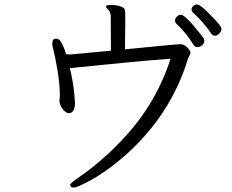

<svg xmlns="http://www.w3.org/2000/svg" viewBox="-20 -779 1040 860"><path d="M790 -713Q810 -713 880 -624Q892 -608 893.5 -605.5Q895 -603 895 -594Q895 -585 885.5 -576.5Q876 -568 864.5 -568Q853 -568 847 -578Q814 -632 768 -675Q764 -679 764 -687.5Q764 -696 772 -704.5Q780 -713 790 -713ZM214 -582Q214 -606 230 -606Q239 -606 244 -602Q259 -591 276 -537Q284 -535 291 -535H295L477 -552L476 -705Q476 -724 465.5 -734.5Q455 -745 455 -750V-752Q457 -757 477 -757Q497 -757 516 -751.5Q535 -746 538 -738Q541 -730 541 -718V-682L540 -579V-558Q770 -581 787.5 -581Q805 -581 819 -566.5Q833 -552 833 -544.5Q833 -537 829 -530.5Q825 -524 822 -516Q746 -266 542 -84Q445 1 356 44Q322 61 311 61Q300 61 297 56Q294 51 294 50Q294 42 328 19Q440 -58 536 -162Q680 -317 744 -516Q614 -506 547 -499Q480 -492 395 -484Q310 -476 299 -474H293Q307 -414 311.5 -370.5Q316 -327 316 -320Q316 -279 295 -273L290 -272Q276 -272 262.5 -288Q249 -304 246 -326L248 -348V-351Q248 -402 237.5 -464Q227 -526 220.5 -550Q214 -574 214 -582ZM924 -631Q914 -648 890.5 -675.5Q867 -703 844 -723Q838 -729 838 -737Q838 -745 845.5 -752Q853 -759 862 -759Q879 -759 928 -706Q972 -663 972 -650.5Q972 -638 962 -628.5Q952 -619 942.5 -619Q933 -619 924 -631Z"/></svg>

Font: LXGW Bright GB
Style: Regular
Weight: 400
Designer: Christian Thalmann (Catharsis Fonts)
Foundry: LXGW / Christian Thalmann (Catharsis Fonts) / Fontworks Inc.
Version: Version 5.510